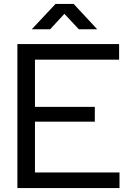

<svg xmlns="http://www.w3.org/2000/svg" viewBox="-20 -952 664 972"><path d="M68 0V-729H583V-650H157V-79H585V0ZM142 -336V-411H460V-336ZM141 -804 261 -932H353L472 -804H379L306 -882L234 -804Z"/></svg>

Font: Hubot Sans
Style: Regular
Weight: 400
Designer: Deni Anggara
Foundry: GitHub, Inc., Subsidiary of Microsoft Corporation
Version: Version 2.000